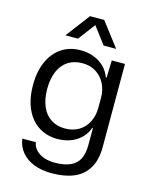

<svg xmlns="http://www.w3.org/2000/svg" viewBox="-132 -820 857 1082"><g transform="rotate(15 296.0 -278.5)"><path d="M276 177Q217 177 172 159.5Q127 142 99.5 109Q72 76 66 31H145Q149 57 167 76Q185 95 213 105Q241 115 278 115Q331 115 366.5 99.5Q402 84 418.5 52.5Q435 21 435 -29V-129H431Q414 -79 367.5 -48.5Q321 -18 255 -18Q209 -18 170.5 -35.5Q132 -53 104 -86.5Q76 -120 61 -168Q46 -216 46 -276Q46 -357 72.5 -415Q99 -473 146 -504Q193 -535 255 -535Q319 -535 366 -505Q413 -475 431 -424H436L439 -525H516V-41Q516 35 487 83.5Q458 132 404.5 154.5Q351 177 276 177ZM282 -86Q331 -86 365.5 -108Q400 -130 417.5 -167Q435 -204 435 -247V-307Q435 -350 417 -386.5Q399 -423 365 -445Q331 -467 284 -467Q236 -467 201 -444.5Q166 -422 147.5 -379Q129 -336 129 -276Q129 -217 147.5 -174Q166 -131 200.5 -108.5Q235 -86 282 -86ZM150 -594 256 -734H339L446 -594H373L298 -693L223 -594Z"/></g></svg>

Font: Mona Sans ExtraLight
Style: Regular
Weight: 400
Version: Version 2.000